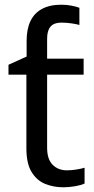

<svg xmlns="http://www.w3.org/2000/svg" viewBox="-20 -785 401 815"><path d="M240 -765Q263 -765 283.5 -761Q304 -757 317 -752V-679Q308 -682 285.5 -685.5Q263 -689 240 -689Q209 -689 194.5 -672Q180 -655 180 -621V-536H335V-468H180V-158Q180 -109 203.5 -85.5Q227 -62 264 -62Q284 -62 305 -65.5Q326 -69 339 -73V-6Q325 1 299 5.5Q273 10 249 10Q207 10 171.5 -4.5Q136 -19 114 -55Q92 -91 92 -156V-468H16V-510L93 -545V-611Q93 -661 109 -695Q125 -729 158 -747Q191 -765 240 -765Z"/></svg>

Font: hexuhindi05
Style: Book
Weight: 400
Designer: Jelle Bosma - Monotype Design Team
Foundry: Monotype Imaging Inc.
Version: Version 2.003